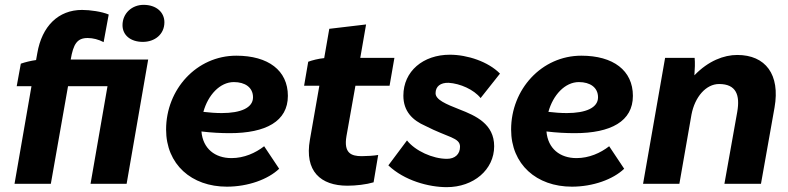

<svg xmlns="http://www.w3.org/2000/svg" viewBox="-20 -759 3255 793"><path d="M66 -496 49 -403H110L40 0H190L261 -403H424L354 0H503L592 -513H272C283 -578 299 -602 342 -602C364 -602 387 -596 408 -585L429 -699C401 -711 352 -718 319 -718C221 -718 153 -651 134 -539L129 -511C107 -508 83 -502 66 -496ZM570 -586C619 -586 659 -617 659 -667C659 -708 626 -739 573 -739C525 -739 486 -704 486 -655C486 -614 519 -586 570 -586Z M917 12C1004 12 1087 -18 1133 -62L1071 -155C1035 -127 988 -106 936 -106C868 -106 818 -145 812 -216C854 -211 893 -209 929 -209C1078 -209 1169 -258 1169 -363C1169 -468 1088 -529 956 -529C792 -529 666 -390 666 -224C666 -80 771 12 917 12ZM820 -297C839 -366 888 -420 946 -420C992 -420 1025 -398 1025 -357C1025 -314 975 -292 896 -292C871 -292 845 -294 820 -297Z M1415 8C1450 8 1493 3 1523 -6L1542 -119C1526 -116 1495 -114 1474 -114C1430 -114 1399 -127 1411 -197L1448 -405H1589L1609 -520H1468L1492 -658L1340 -640L1319 -519C1296 -517 1269 -510 1253 -504L1236 -405H1299L1260 -182C1237 -52 1304 8 1415 8Z M1825 14C1936 14 2021 -58 2021 -155C2021 -247 1945 -281 1878 -307C1822 -329 1779 -347 1779 -374C1779 -402 1799 -418 1833 -417C1881 -414 1937 -389 1965 -354L2045 -455C1997 -504 1911 -533 1838 -533C1728 -533 1646 -465 1646 -364C1646 -299 1684 -262 1737 -239C1830 -191 1880 -191 1880 -153C1880 -122 1859 -103 1826 -103C1767 -103 1695 -136 1661 -179L1584 -76C1650 -13 1751 14 1825 14Z M2342 12C2429 12 2512 -18 2558 -62L2496 -155C2460 -127 2413 -106 2361 -106C2293 -106 2243 -145 2237 -216C2279 -211 2318 -209 2354 -209C2503 -209 2594 -258 2594 -363C2594 -468 2513 -529 2381 -529C2217 -529 2091 -390 2091 -224C2091 -80 2196 12 2342 12ZM2245 -297C2264 -366 2313 -420 2371 -420C2417 -420 2450 -398 2450 -357C2450 -314 2400 -292 2321 -292C2296 -292 2270 -294 2245 -297Z M2636 0H2786L2836 -286C2850 -359 2896 -412 2950 -412C3021 -412 3037 -366 3025 -297L2972 0H3123L3179 -315C3203 -451 3142 -532 3025 -532C2970 -532 2906 -508 2848 -448C2850 -474 2851 -500 2849 -520H2727Z"/></svg>

Font: Fixel Text 20240404
Style: Bold Italic
Weight: 700
Width: 4
Italic angle: -10°
Designer: AlfaBravo + MacPaw
Foundry: Kyrylo Tkachov, Marchela Mozhyna, Serhii Makarenko, Maria Weinstein, Zakhar Kryvoshyya
Version: Version 1.211;Glyphs 3.2 (3225)